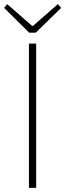

<svg xmlns="http://www.w3.org/2000/svg" viewBox="-29 -909 316 929"><path d="M6 -889 -9 -871 112 -751H144L267 -871L251 -889L131 -784H126ZM146 -698H111V0H146Z"/></svg>

Font: Spoqa Han Sans Neo Thin
Style: Regular
Weight: 100
Designer: [Spoqa Han Sans Neo] Dong-huui Kim  Younghwa Kang  Yujin Lee  [Noto Sans] Ryoko NISHIZUKA  (kana & ideographs); Paul D. 
Foundry: Spoqa (http://www.spoqa-han-sans.com)
Version: Version 1.100;hotconv 1.0.109;makeotfexe 2.5.65596